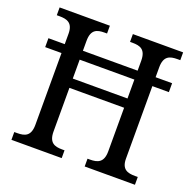

<svg xmlns="http://www.w3.org/2000/svg" viewBox="-126 -844 985 973"><g transform="rotate(20 367.0 -357.0)"><path d="M34 0H305V-42H292C251 -42 220 -52 220 -113V-348H515V-113C515 -52 483 -42 442 -42H429V0H700V-42H685C645 -42 612 -51 612 -109V-500H701V-548H612V-601C612 -663 644 -672 685 -672H700V-714H429V-672H442C483 -672 515 -663 515 -601V-548H220V-601C220 -663 251 -672 292 -672H305V-714H34V-672H48C89 -672 122 -663 122 -604V-548H34V-500H122V-113C122 -52 91 -42 50 -42H34ZM220 -398V-500H515V-398Z"/></g></svg>

Font: Noto Serif Devanagari SemiCondensed
Style: Regular
Weight: 400
Width: 4
Designer: Universal Thirst, Indian Type Foundry and the Monotype Design Team
Foundry: Monotype Imaging Inc.
Version: Version 2.004